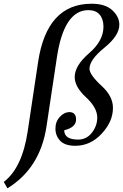

<svg xmlns="http://www.w3.org/2000/svg" viewBox="-90 -771 658 1027"><path d="M382.8 -716.8Q252.4 -716.8 214.4 -464.8L158.7 -94.7Q125 128.9 -50.3 236.3L-69.8 202.1Q28.8 127 58.1 -68.4L113.8 -439.5Q160.6 -751 399.9 -751Q473.6 -751 511 -716.1Q548.3 -681.2 548.3 -638.7Q548.3 -580.6 468.5 -515.9Q388.7 -451.2 388.7 -403.3Q388.7 -371.1 455.1 -310.1Q514.2 -255.9 514.2 -193.8Q514.2 -120.6 453.9 -55.9Q393.6 8.8 313 8.8Q257.3 8.8 231.9 -18.1Q206.5 -44.9 206.5 -83.5Q206.5 -120.6 230.2 -146Q253.9 -171.4 280.8 -171.4Q316.9 -171.4 316.9 -131.3Q316.9 -89.8 253.4 -74.2Q253.9 -24.4 328.1 -24.4Q372.6 -24.4 401.4 -61Q430.2 -97.7 430.2 -142.1Q430.2 -195.3 369.9 -250.7Q309.6 -306.2 309.6 -358.9Q309.6 -419.9 386.5 -486.3Q463.4 -552.7 463.4 -627.9Q463.4 -668.9 442.9 -692.9Q422.4 -716.8 382.8 -716.8Z"/></svg>

Font: Munson
Style: Italic
Weight: 400
Italic angle: -12°
Designer: Paul James MIller
Foundry: High-Logic / Made with FontCreator
Version: Version 2.10;May 5, 2019;FontCreator 11.5.0.2430 64-bit